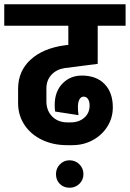

<svg xmlns="http://www.w3.org/2000/svg" viewBox="-55 -673 610 902"><path d="M248 -353Q210 -347 186.5 -321.5Q163 -296 163 -257V-197Q163 -153 190.5 -125.5Q218 -98 262 -98H276Q316 -98 341 -120Q366 -142 366 -177Q366 -196 358.5 -207.5Q351 -219 338 -219Q326 -219 318.5 -206.5Q311 -194 311 -169Q311 -153 314 -132L204 -149Q202 -160 202 -180Q202 -243 238.5 -280.5Q275 -318 329 -318Q398 -318 436.5 -278Q475 -238 475 -169V-168Q475 -120 450 -79.5Q425 -39 381.5 -15Q338 9 284 9H260Q194 9 141.5 -16.5Q89 -42 59.5 -87Q30 -132 30 -189V-258Q31 -340 89 -393Q147 -446 248 -460L266 -462V-552H-35V-653H535V-552H404V-373ZM208 145Q208 118 226.5 99Q245 80 272 80Q299 80 318 99Q337 118 337 145Q337 172 318 190.5Q299 209 272 209Q244 209 226 191Q208 173 208 145Z"/></svg>

Font: Akshar SemiBold
Style: Regular
Weight: 600
Designer: Tall Chai
Foundry: Tall Chai
Version: Version 1.000